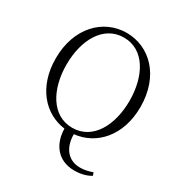

<svg xmlns="http://www.w3.org/2000/svg" viewBox="-217 -895 1196 1269"><g transform="rotate(30 381.0 -261.0)"><path d="M381 -18C224 -18 140 -176 140 -362C140 -548 224 -706 381 -706C538 -706 621 -548 621 -362C621 -176 538 -18 381 -18ZM535 220C576 220 623 211 659 188L651 166C619 177 591 184 556 184C469 184 412 119 412 13C574 -3 704 -142 704 -362C704 -600 557 -742 381 -742C205 -742 58 -597 58 -362C58 -144 183 -8 340 12C341 119 400 220 535 220Z"/></g></svg>

Font: Noto Serif HK Light
Style: Regular
Weight: 300
Designer: Ryoko NISHIZUKA 西塚涼子 (kana & ideographs); Frank Grießhammer (Latin, Greek & Cyrillic); Wenlong ZHANG 张文龙 (bopomofo); San
Foundry: Adobe
Version: Version 2.001;hotconv 1.1.0;makeotfexe 2.6.0